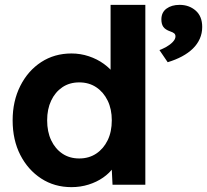

<svg xmlns="http://www.w3.org/2000/svg" viewBox="-20 -760 852 790"><path d="M32 -265Q32 -344 63.5 -406.5Q95 -469 149.5 -504.5Q204 -540 274 -540Q311 -540 345.5 -528.5Q380 -517 407.5 -497Q435 -477 452 -452.5Q469 -428 471 -402L435 -395V-740H578V0H443L437 -122L465 -119Q463 -94 447 -71Q431 -48 404.5 -29.5Q378 -11 344.5 -0.5Q311 10 274 10Q204 10 149.5 -25.5Q95 -61 63.5 -122.5Q32 -184 32 -265ZM440 -265Q440 -311 423 -346Q406 -381 376 -401Q346 -421 306 -421Q266 -421 236.5 -401Q207 -381 190.5 -346Q174 -311 174 -265Q174 -218 190.5 -183Q207 -148 236.5 -128Q266 -108 306 -108Q346 -108 376 -128Q406 -148 423 -183Q440 -218 440 -265ZM636 -554Q650 -559 665 -567.5Q680 -576 691 -587.5Q702 -599 702 -610Q702 -618 697 -622.5Q692 -627 680 -631Q660 -638 652 -649.5Q644 -661 644 -680Q644 -709 665 -724.5Q686 -740 719 -740Q758 -740 785 -716.5Q812 -693 812 -649Q812 -623 802 -600.5Q792 -578 773.5 -560Q755 -542 729 -528Q703 -514 670 -504Z"/></svg>

Font: Our Lexend SemiBold
Style: Regular
Weight: 600
Designer: Bonnie Shaver-Troup, Thomas Jockin
Foundry: Lexend
Version: Version 1.007